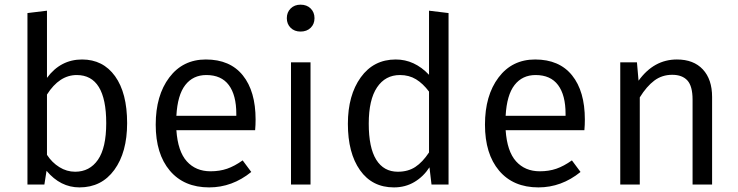

<svg xmlns="http://www.w3.org/2000/svg" viewBox="-20 -794 3175 826"><path d="M333 -538.1Q423.3 -538.1 475.1 -466.1Q526.9 -394 526.9 -264.2Q526.9 -138.7 471.9 -63.2Q417 12.2 321.8 12.2Q240.2 12.2 180.2 -59.1L170.9 0H98.1V-737.8L182.1 -748V-459Q240.7 -538.1 333 -538.1ZM303.2 -55.2Q365.7 -55.2 401.4 -106.7Q437 -158.2 437 -264.2Q437 -471.2 310.1 -471.2Q235.4 -471.2 182.1 -387.2V-127.9Q203.6 -94.7 235.4 -75Q267.1 -55.2 303.2 -55.2Z M1079.6 -279.8Q1079.6 -256.3 1077.6 -233.9H738.8Q745.1 -142.6 783.7 -99.9Q822.3 -57.1 885.7 -57.1Q924.8 -57.1 956.8 -68.1Q988.8 -79.1 1023.9 -104L1061 -54.2Q979 12.2 879.9 12.2Q771.5 12.2 710.7 -59.8Q649.9 -131.8 649.9 -257.8Q649.9 -383.3 708.3 -460.7Q766.6 -538.1 865.7 -538.1Q969.7 -538.1 1024.7 -469.7Q1079.6 -401.4 1079.6 -279.8ZM996.6 -295.9V-304.2Q996.6 -384.8 964.4 -428Q932.1 -471.2 867.7 -471.2Q810.5 -471.2 777.1 -428.2Q743.7 -385.3 738.8 -295.9Z M1272.9 -773.9Q1299.8 -773.9 1316.4 -757.6Q1333 -741.2 1333 -715.8Q1333 -690.4 1316.4 -674.3Q1299.8 -658.2 1272.9 -658.2Q1246.6 -658.2 1230.2 -674.6Q1213.9 -690.9 1213.9 -715.8Q1213.9 -741.2 1230.5 -757.6Q1247.1 -773.9 1272.9 -773.9ZM1315.9 -525.9V0H1231.9V-525.9Z M1825.7 -748 1909.7 -737.8V0H1836.4L1827.6 -74.2Q1801.8 -34.2 1762.7 -11Q1723.6 12.2 1674.8 12.2Q1581.1 12.2 1528.8 -61.8Q1476.6 -135.7 1476.6 -261.2Q1476.6 -384.3 1532 -461.2Q1587.4 -538.1 1682.6 -538.1Q1763.2 -538.1 1825.7 -472.2ZM1691.4 -55.2Q1735.4 -55.2 1766.6 -75.7Q1797.9 -96.2 1825.7 -138.2V-399.9Q1799.8 -434.6 1769.8 -452.9Q1739.7 -471.2 1700.7 -471.2Q1637.7 -471.2 1602.1 -418.2Q1566.4 -365.2 1566.4 -262.2Q1566.4 -158.7 1598.6 -106.9Q1630.9 -55.2 1691.4 -55.2Z M2496.1 -279.8Q2496.1 -256.3 2494.1 -233.9H2155.3Q2161.6 -142.6 2200.2 -99.9Q2238.8 -57.1 2302.2 -57.1Q2341.3 -57.1 2373.3 -68.1Q2405.3 -79.1 2440.4 -104L2477.5 -54.2Q2395.5 12.2 2296.4 12.2Q2188 12.2 2127.2 -59.8Q2066.4 -131.8 2066.4 -257.8Q2066.4 -383.3 2124.8 -460.7Q2183.1 -538.1 2282.2 -538.1Q2386.2 -538.1 2441.2 -469.7Q2496.1 -401.4 2496.1 -279.8ZM2413.1 -295.9V-304.2Q2413.1 -384.8 2380.9 -428Q2348.6 -471.2 2284.2 -471.2Q2227.1 -471.2 2193.6 -428.2Q2160.2 -385.3 2155.3 -295.9Z M2892.1 -538.1Q2963.9 -538.1 3003.7 -495.4Q3043.5 -452.6 3043.5 -377V0H2959.5V-365.2Q2959.5 -423.3 2937.3 -447.8Q2915 -472.2 2872.1 -472.2Q2828.1 -472.2 2794.9 -447.3Q2761.7 -422.4 2732.4 -375V0H2648.4V-525.9H2720.2L2727.1 -446.8Q2793 -538.1 2892.1 -538.1Z"/></svg>

Font: Fira Sans Book
Style: Regular
Weight: 350
Designer: Carrois Corporate & Edenspiekermann AG
Foundry: Carrois Corporate GbR & Edenspiekermann AG
Version: Version 4.203;PS 004.203;hotconv 1.0.88;makeotf.lib2.5.64775